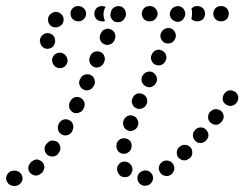

<svg xmlns="http://www.w3.org/2000/svg" viewBox="-43 -586 803 631"><path d="M-16 -17Q-19 -14 -21 -9Q-23 -4 -23 1Q-22 11 -15 18Q-7 25 3 25Q5 25 8 25Q18 24 25 16Q32 8 31 -2Q30 -12 22 -19Q14 -26 4 -25Q3 -25 2 -25Q-3 -25 -8 -23Q-12 -21 -16 -17ZM460 -4Q459 -9 457 -13Q454 -18 450 -21Q446 -24 441 -25Q437 -26 432 -26L430 -25Q420 -24 414 -16Q407 -8 409 3Q409 8 412 12Q414 16 418 19Q422 22 427 24Q432 25 437 24H438Q448 23 455 14Q461 6 460 -4ZM345 -18Q345 -19 344 -20Q340 -29 343 -39Q347 -48 356 -53Q361 -55 366 -55Q371 -55 376 -53Q380 -52 384 -48Q387 -45 390 -40Q390 -40 390 -40Q392 -36 392 -32Q393 -28 392 -24Q389 -19 388 -14Q386 -12 384 -10Q381 -8 379 -6Q369 -2 359 -5Q350 -8 345 -18ZM530 -30Q531 -34 529 -39Q528 -44 525 -48Q522 -52 518 -55Q514 -57 509 -58Q504 -59 499 -58Q495 -57 490 -54L489 -53Q481 -47 479 -37Q478 -26 484 -18Q487 -14 491 -11Q495 -9 500 -8Q505 -7 510 -8Q514 -9 519 -12L520 -13Q524 -16 526 -20Q529 -25 530 -30ZM50 -36Q50 -31 51 -26Q53 -21 56 -18Q63 -10 74 -9Q84 -9 92 -16Q93 -17 95 -18Q98 -21 100 -26Q102 -30 103 -35Q103 -40 101 -45Q100 -50 96 -53Q93 -57 88 -59Q84 -61 79 -62Q74 -62 69 -60Q65 -58 61 -55Q60 -54 59 -53Q55 -50 53 -45Q50 -41 50 -36ZM582 -103Q578 -106 574 -108Q569 -110 564 -110Q559 -110 554 -108Q550 -106 546 -103L545 -102Q538 -94 538 -84Q538 -73 545 -66Q549 -63 553 -61Q558 -59 563 -59Q568 -59 572 -61Q577 -63 580 -66L582 -67Q589 -74 589 -85Q589 -95 582 -103ZM114 -76Q123 -70 133 -72Q143 -73 149 -82L151 -85Q157 -93 155 -103Q153 -114 145 -120Q141 -122 136 -123Q131 -125 126 -124Q121 -123 117 -120Q113 -117 110 -113L108 -111Q102 -102 104 -92Q106 -82 114 -76ZM360 -81Q370 -79 378 -85Q387 -90 389 -101V-102Q391 -112 386 -121Q380 -129 370 -131Q359 -133 351 -128Q342 -122 340 -112V-110Q338 -100 344 -91Q349 -83 360 -81ZM642 -144Q642 -149 639 -153Q637 -158 633 -161Q630 -164 625 -166Q620 -168 615 -167Q610 -167 606 -165Q601 -162 598 -159L597 -157Q594 -154 592 -149Q591 -144 591 -139Q591 -134 594 -130Q596 -125 600 -122Q603 -119 608 -117Q613 -116 618 -116Q623 -116 627 -119Q632 -121 635 -125L636 -126Q639 -130 641 -134Q642 -139 642 -144ZM160 -144Q169 -139 179 -142Q189 -145 194 -154L195 -157Q200 -166 197 -176Q195 -186 185 -191Q176 -196 166 -193Q156 -190 151 -181L150 -178Q145 -169 148 -159Q151 -149 160 -144ZM378 -157Q382 -155 387 -155Q392 -156 397 -158Q401 -160 405 -164Q408 -167 410 -172V-173Q414 -183 409 -192Q405 -202 395 -205Q391 -207 386 -207Q381 -207 376 -205Q372 -202 368 -199Q365 -195 363 -190V-189Q359 -179 364 -170Q368 -160 378 -157ZM683 -222Q679 -225 674 -226Q669 -228 664 -227Q659 -227 655 -224Q650 -222 647 -218L646 -217Q640 -209 641 -198Q642 -188 650 -182Q654 -179 659 -177Q664 -176 669 -176Q674 -177 678 -179Q682 -182 685 -186L686 -187Q693 -195 692 -205Q691 -215 683 -222ZM185 -231Q187 -226 190 -222Q194 -219 198 -216Q208 -212 217 -216Q227 -219 231 -228L233 -232Q237 -241 234 -251Q230 -260 221 -265Q212 -269 202 -266Q192 -262 188 -253L186 -250Q184 -245 184 -240Q184 -235 185 -231ZM405 -230Q410 -228 415 -228Q420 -228 425 -230Q429 -232 433 -235Q436 -238 438 -243L439 -244Q443 -254 439 -264Q435 -273 426 -277Q416 -281 407 -278Q397 -274 393 -264L392 -263Q388 -253 392 -244Q396 -234 405 -230ZM730 -284Q726 -287 721 -288Q716 -290 711 -289Q706 -288 702 -286Q698 -283 695 -279L694 -278Q688 -270 689 -259Q690 -249 699 -243Q703 -240 708 -239Q712 -237 717 -238Q722 -239 726 -241Q731 -244 734 -248L735 -249Q741 -257 740 -268Q738 -278 730 -284ZM219 -305Q221 -300 225 -296Q228 -293 233 -291Q242 -287 252 -291Q261 -295 265 -304L267 -307Q269 -312 269 -317Q269 -322 267 -326Q265 -331 262 -335Q258 -338 254 -340Q244 -344 234 -340Q225 -337 221 -327L219 -324Q217 -319 217 -314Q217 -309 219 -305ZM437 -302Q446 -297 456 -301Q466 -305 470 -314L471 -316Q475 -325 471 -335Q467 -344 458 -349Q449 -353 439 -349Q429 -345 425 -336L424 -335Q420 -325 424 -315Q428 -306 437 -302ZM147 -412Q142 -411 138 -408Q134 -405 132 -401Q129 -396 128 -392Q128 -387 129 -382Q130 -377 133 -373Q136 -369 140 -366Q141 -366 142 -365Q151 -360 161 -363Q171 -366 176 -375Q178 -379 179 -384Q180 -389 178 -394Q177 -398 174 -402Q171 -406 167 -409Q166 -409 166 -409Q162 -412 157 -413Q152 -413 147 -412ZM265 -366Q274 -362 284 -366Q293 -369 298 -379L299 -382Q304 -391 300 -401Q297 -411 287 -415Q278 -419 268 -416Q258 -412 254 -403L253 -400Q248 -390 252 -381Q255 -371 265 -366ZM468 -373Q478 -369 488 -373Q497 -377 501 -386L502 -388Q506 -397 502 -407Q498 -416 489 -420Q479 -425 470 -421Q460 -417 456 -407L455 -406Q451 -396 455 -387Q459 -377 468 -373ZM110 -477Q105 -476 101 -474Q97 -471 94 -468Q91 -464 89 -459Q88 -454 88 -449L89 -448Q90 -437 98 -431Q106 -424 116 -426Q121 -426 126 -429Q130 -431 133 -435Q136 -439 137 -444Q139 -448 138 -453V-455Q137 -465 129 -472Q121 -478 110 -477ZM299 -441Q309 -436 318 -440Q328 -443 333 -453L334 -456Q338 -465 335 -475Q331 -485 322 -489Q317 -491 312 -492Q307 -492 303 -490Q298 -488 294 -485Q291 -482 289 -477L287 -474Q283 -465 286 -455Q290 -445 299 -441ZM499 -445Q509 -441 519 -445Q528 -448 532 -458L533 -459Q537 -469 533 -478Q529 -488 520 -492Q515 -494 510 -494Q505 -494 501 -492Q496 -491 493 -487Q489 -484 487 -479L486 -478Q482 -468 486 -459Q490 -449 499 -445ZM160 -538Q157 -541 153 -544Q148 -546 143 -547Q138 -547 134 -546Q129 -544 125 -541Q124 -540 123 -540Q115 -533 115 -523Q114 -512 121 -504Q127 -497 138 -496Q148 -495 156 -502Q156 -502 157 -502Q165 -509 166 -519Q167 -530 160 -538ZM321 -529Q323 -525 326 -521Q329 -517 334 -515Q338 -513 343 -513Q348 -513 353 -514Q358 -516 361 -519Q365 -523 367 -527L369 -530Q371 -535 371 -540Q371 -545 369 -550Q368 -554 364 -558Q361 -562 357 -564Q347 -568 337 -564Q328 -561 323 -552L322 -548Q320 -544 320 -539Q319 -534 321 -529ZM530 -517Q540 -512 550 -516Q559 -520 563 -530L564 -531Q568 -541 564 -550Q560 -560 551 -564Q541 -568 532 -564Q522 -560 518 -551L517 -549Q513 -540 517 -530Q521 -521 530 -517ZM233 -524Q237 -527 238 -532Q240 -536 240 -541Q240 -552 232 -559Q225 -566 215 -566H213Q208 -566 203 -564Q199 -562 195 -558Q192 -555 190 -550Q188 -545 189 -540Q189 -530 196 -523Q204 -516 214 -516H216Q221 -516 225 -518Q230 -520 233 -524ZM299 -565Q296 -566 293 -566H292Q281 -566 274 -559Q267 -551 267 -541Q267 -531 274 -523Q281 -516 292 -516H293Q295 -516 298 -516Q300 -517 302 -517Q301 -519 300 -522Q297 -531 297 -541Q298 -550 301 -558L303 -561Q304 -562 304 -563Q302 -565 299 -565ZM475 -541Q475 -551 467 -559Q460 -566 450 -566H448Q438 -566 430 -559Q423 -551 423 -541Q423 -531 430 -523Q438 -516 448 -516H450Q460 -516 467 -523Q475 -531 475 -541ZM604 -566H606Q616 -566 624 -559Q631 -551 631 -541Q631 -531 624 -523Q616 -516 606 -516H604Q599 -516 594 -518Q589 -520 586 -524Q588 -532 588 -539Q589 -549 586 -557Q589 -561 594 -564Q599 -566 604 -566ZM709 -541Q709 -551 702 -559Q694 -566 684 -566H683Q672 -566 665 -559Q658 -551 658 -541Q658 -531 665 -523Q672 -516 683 -516H684Q694 -516 702 -523Q709 -531 709 -541Z"/></svg>

Font: FRB American Cursive Guidelines Arrows Dotted Black
Style: Bold Italic
Weight: 900
Italic angle: -25°
Version: Version 2.0;Modular Font Editor K font №1